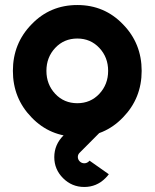

<svg xmlns="http://www.w3.org/2000/svg" viewBox="-20 -532 615 764"><path d="M413 161.3 336.3 107.3Q335.3 108.3 334.5 109.2Q333.7 110 333 110.7Q325.3 117.7 315.3 117.7Q305.3 117.7 297.7 110.7Q289.7 102.7 289.7 92.7Q289.7 82.3 297.7 75L388.3 -16H267.7Q246 -7 233.3 6.3Q196 43 196 93.3Q196 142 231 177Q266 212 315.3 212Q364.3 212 399.3 177Q403 173.3 406.3 169.7Q409.7 166 413 161.3ZM287.7 -378.7Q340.3 -378.7 375.3 -341.3Q410.3 -304 410.3 -250Q410.3 -196.3 375.3 -158.7Q340.3 -121.3 287.7 -121.3Q234.7 -121.3 199.7 -158.7Q164.7 -196.3 164.7 -250Q164.7 -304 199.7 -341.3Q234.7 -378.7 287.7 -378.7ZM287.7 -512Q179.3 -512 105.7 -435.3Q31.3 -359.3 31.3 -250Q31.3 -141 105.7 -64.7Q179.3 12 287.7 12Q395.7 12 469.3 -64.7Q543.7 -141 543.7 -250Q543.7 -359.3 469.3 -435.3Q395.7 -512 287.7 -512Z"/></svg>

Font: Unageo Variable
Style: Regular
Weight: 300
Designer: Richard Sepsi
Foundry: Richard Sepsi
Version: Version 2.200